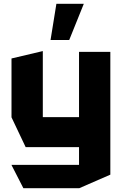

<svg xmlns="http://www.w3.org/2000/svg" viewBox="-20 -794 646 1018"><path d="M399 204V-519H565V132L400 204ZM104 204 41 81V80H399V204ZM116 -14 41 -172V-173H399V-14ZM41 -173V-484L206 -523H207V-173ZM248 -582 279 -774H424V-773L347 -582Z"/></svg>

Font: Foldit
Style: Bold
Weight: 700
Version: Version 1.003